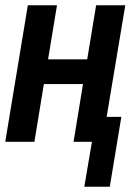

<svg xmlns="http://www.w3.org/2000/svg" viewBox="-24 -540 519 731"><path d="M297 171 326 0H256L292 -220H143L107 0H-4L82 -520H193L159 -314H308L342 -520H453L382 -95H438L394 171Z"/></svg>

Font: Iosevka QP
Style: Bold Italic
Weight: 700
Italic angle: -9°
Designer: Belleve Invis
Foundry: Belleve Invis
Version: Version 20.0.0; ttfautohint (v1.8.4)